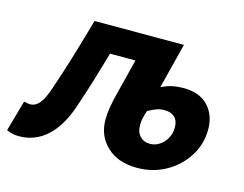

<svg xmlns="http://www.w3.org/2000/svg" viewBox="-105 -615 947 745"><g transform="rotate(15 369.0 -242.0)"><path d="M22 12Q6 12 -6 9Q-18 6 -28 1L7 -123Q13 -122 19.5 -120.5Q26 -119 32 -119Q53 -119 69 -138Q85 -157 100 -202Q125 -275 147 -348Q169 -421 190 -496H549L503 -314Q528 -326 548.5 -330Q569 -334 592 -334Q656 -334 690.5 -297.5Q725 -261 725 -203Q725 -144 694 -95Q663 -46 611 -17Q559 12 495 12Q420 12 375 -30Q330 -72 330 -137Q330 -162 334 -185.5Q338 -209 341 -222L383 -389H281Q264 -330 247 -274Q230 -218 210 -160Q183 -77 135 -32.5Q87 12 22 12ZM520 -91Q541 -91 558.5 -102.5Q576 -114 587 -133.5Q598 -153 598 -177Q598 -204 583.5 -218Q569 -232 542 -232Q526 -232 512.5 -227.5Q499 -223 477 -211Q471 -193 468 -179.5Q465 -166 465 -152Q465 -123 480.5 -107Q496 -91 520 -91Z"/></g></svg>

Font: Source Sans 3
Style: Bold Italic
Weight: 700
Italic angle: -11°
Designer: Paul D. Hunt
Foundry: Adobe
Version: Version 3.052;hotconv 1.1.0;makeotfexe 2.6.0